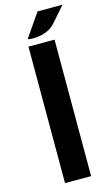

<svg xmlns="http://www.w3.org/2000/svg" viewBox="-134 -939 577 988"><g transform="rotate(-15 154.0 -445.0)"><path d="M83 0V-727H222V0ZM89 -765 175 -890H308L236 -808Q216 -785.5 188 -774.8Q160 -764 133 -762.2Q106 -760.5 89 -765Z"/></g></svg>

Font: Expletus Sans
Style: Bold
Weight: 700
Version: Version 7.500